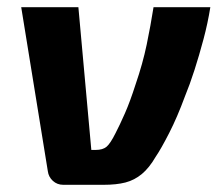

<svg xmlns="http://www.w3.org/2000/svg" viewBox="-20 -514 609 534"><path d="M565 -494Q558 -450 546 -405Q534 -360 521 -319.5Q508 -279 494 -245Q473 -188 450.5 -144Q428 -100 413 -78Q395 -47 374.5 -30Q354 -13 329 -6.5Q304 0 268 0H156Q139 0 127 -11Q115 -22 113 -38L39 -494H198L234 -97H246Q266 -97 276.5 -106Q287 -115 301 -143Q313 -166 327.5 -199Q342 -232 357 -279Q377 -337 388 -390Q399 -443 407 -494Z"/></svg>

Font: Exo 2
Style: Bold Italic
Weight: 700
Italic angle: -8°
Designer: Natanael Gama
Foundry: Natanael Gama
Version: Version 2.010